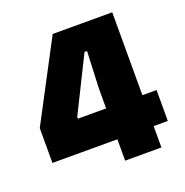

<svg xmlns="http://www.w3.org/2000/svg" viewBox="-117 -746 822 853"><g transform="rotate(-20 294.0 -319.5)"><path d="M332 0V-340.5L339.5 -515.5H327.5L198.5 -255.5V-186L129.5 -247H570.5V-101H25V-265.5L222 -639H503.5V0Z"/></g></svg>

Font: Anek Gurmukhi ExtraBold
Style: Regular
Weight: 800
Designer: Sarang Kulkarni (Gurmukhi), Yesha Goshar (Latin)
Foundry: Ek Type
Version: Version 1.003